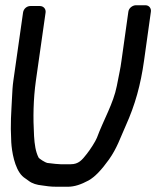

<svg xmlns="http://www.w3.org/2000/svg" viewBox="-20 -693 596 733"><path d="M96 -670C83 -670 70 -660 68 -645L31 -385C28 -364 27 -344 26 -323C23 -257 19 -227 23 -150C25 -116 35 -51 65 -21C72 -14 79 -11 89 -3C103 8 121 13 141 15C159 17 167 20 199 20H238C265 20 290 11 318 -4C343 -18 368 -45 396 -84C427 -128 438 -164 460 -213C496 -293 517 -369 530 -462L556 -648C558 -659 551 -673 535 -673H499C488 -673 472 -664 470 -648L444 -463C439 -425 436 -419 426 -365C413 -298 375 -235 350 -167C345 -154 324 -121 311 -105C293 -82 280 -66 250 -66H211C202 -66 184 -68 160 -71C154 -72 129 -87 127 -92C116 -114 112 -141 110 -174C106 -244 107 -313 117 -385L154 -645C156 -659 146 -670 132 -670Z"/></svg>

Font: Reckless Catfish
Style: HeavyIt
Weight: 400
Foundry: Cannot Into Space Fonts
Version: Version 0.2894